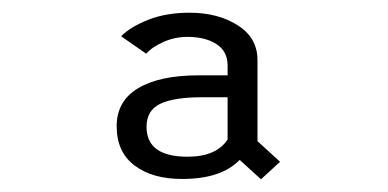

<svg xmlns="http://www.w3.org/2000/svg" viewBox="-20 -726 610 302"><path d="M390.5 -444 357 -474.5Q328 -444.5 266.5 -444.5Q219.5 -444.5 191.5 -465.8Q163.5 -487 163.5 -527.5Q163.5 -567 197.2 -587.2Q231 -607.5 292.5 -607.5H338V-623Q338 -645.5 320.2 -656.8Q302.5 -668 275 -668Q255 -668 237 -660Q219 -652 210 -641.5L170.5 -669Q185.5 -684 213.5 -695Q241.5 -706 278 -706Q323 -706 354 -686.2Q385 -666.5 385 -631.5V-504L420.5 -471.5ZM275 -479.5Q320 -479.5 338 -506.5V-573H296.5Q254 -573 232.2 -562.8Q210.5 -552.5 210.5 -526.5Q210.5 -479.5 275 -479.5Z"/></svg>

Font: League Mono Narrow Light
Style: Regular
Weight: 300
Width: 3
Designer: Tyler Finck
Foundry: The League of Moveable Type / Tyler Finck
Version: Version 2.210